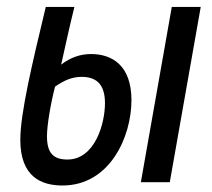

<svg xmlns="http://www.w3.org/2000/svg" viewBox="-20 -538 626 567"><path d="M164.6 9.8C304.2 9.8 368.2 -133.8 368.2 -242.2C368.2 -344.7 311 -378.4 249 -378.4C216.8 -378.4 188 -368.2 160.6 -347.2C171.4 -394.5 183.6 -452.6 199.7 -517.6H115.2C74.7 -348.6 40 -203.6 40 -125C40 -16.1 101.6 9.8 164.6 9.8ZM396 0H481.4L572.8 -517.6H487.3ZM142.6 -282.2C169.4 -300.8 192.9 -311 221.2 -311C260.7 -311 290 -293 290 -233.4C290 -172.9 260.3 -66.9 179.2 -66.9C136.7 -66.9 118.7 -86.9 118.7 -135.7C118.7 -166.5 128.9 -229.5 142.6 -282.2Z"/></svg>

Font: Cascadia Code PL SemiLight
Style: Italic
Weight: 350
Italic angle: -10°
Monospace: yes
Designer: Aaron Bell
Foundry: Saja Typeworks
Version: Version 2404.023